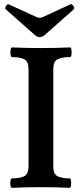

<svg xmlns="http://www.w3.org/2000/svg" viewBox="-20 -892 386 915"><path d="M37 3Q32 3 30 -8Q28 -19 30 -30.5Q32 -42 37 -42Q76 -42 96 -52.5Q116 -63 116 -99V-563Q116 -599 96 -609.5Q76 -620 37 -620Q32 -620 30.5 -631.5Q29 -643 30.5 -654.5Q32 -666 37 -666Q106 -663 175 -663Q245 -663 314 -666Q319 -666 320.5 -654.5Q322 -643 320.5 -631.5Q319 -620 314 -620Q274 -620 254 -609.5Q234 -599 234 -563V-99Q234 -63 253.5 -52.5Q273 -42 312 -42Q317 -42 318.5 -30.5Q320 -19 318.5 -8Q317 3 312 3Q243 0 174 0Q106 0 37 3ZM169 -715Q158 -715 145 -726L7 -848Q2 -853 9 -863.5Q16 -874 20 -872L151 -812Q161 -807 169 -807Q177 -807 187 -812L317 -872Q322 -874 329.5 -863.5Q337 -853 332 -848L194 -726Q181 -715 169 -715Z"/></svg>

Font: Junicode
Style: Bold
Weight: 700
Designer: Peter S. Baker
Version: Version 2.100; ttfautohint (v1.8.4)